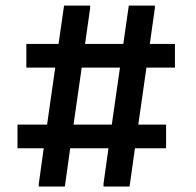

<svg xmlns="http://www.w3.org/2000/svg" viewBox="-20 -681 717 701"><path d="M376 -139.6H236.3L216.8 0H121.6V-9.8L139.6 -139.6H43.9V-226.1H151.9L181.6 -434.1H76.2V-520.5H193.8L213.9 -660.6H309.1V-650.9L290.5 -520.5H430.2L450.2 -660.6H545.4V-650.9L526.9 -520.5H618.7V-434.1H514.6L484.9 -226.1H586.4V-139.6H472.7L453.1 0H357.9V-9.8ZM248.5 -226.1H388.2L418 -434.1H278.3Z"/></svg>

Font: Noticia Text
Style: Bold
Weight: 700
Designer: JM Sole
Foundry: JM Sole
Version: Version 1.003